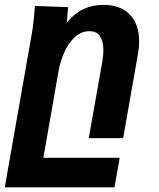

<svg xmlns="http://www.w3.org/2000/svg" viewBox="-47 -580 667 806"><path d="M99.5 -555 239 -550 233.5 -485.5Q267.5 -525.5 304.5 -542.5Q341.5 -559.5 388.5 -559.5Q459 -559.5 498 -519Q537 -478.5 537 -406.5Q537 -379.5 532 -352.5L470 0H325.5L382.5 -321Q387 -348 387 -369Q387 -404 373.8 -426.5Q360.5 -449 329 -449Q294 -449 267 -424Q240 -399 223 -360.5Q206 -322 198.5 -280L135 82.5H455.5L433.5 206.5H-27L86 -435.5Q95 -486.5 99.5 -555Z"/></svg>

Font: JuliaMono ExtraBoldItalic
Style: Regular
Weight: 800
Italic angle: -9°
Monospace: yes
Designer: cormullion
Foundry: corm
Version: Version 0.049; ttfautohint (v1.8.4)